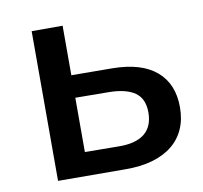

<svg xmlns="http://www.w3.org/2000/svg" viewBox="-65 -602 712 672"><g transform="rotate(-10 291.0 -265.5)"><path d="M345 -355Q447.5 -354 500.8 -308.5Q554 -263 554 -180Q554 -136.5 539 -102.8Q524 -69 495 -45.8Q466 -22.5 424 -10.5Q382 1.5 328 1L89 0V-532H199V-356ZM319 -82Q379.5 -81 410.8 -106Q442 -131 442 -181Q442 -230 411 -252Q380 -274 319 -275L199 -276V-83Z"/></g></svg>

Font: Argentum Sans
Style: Regular
Weight: 400
Designer: Julieta Ulanovsky, Owen Earl, Chris M. Simpson, Rasmus Andersson, Cristiano Sobral
Foundry: The Argentum Sans Project Authors
Version: Version 3.135; ttfautohint (v1.8.4.7-5d5b-dirty)